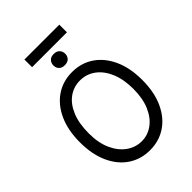

<svg xmlns="http://www.w3.org/2000/svg" viewBox="-288 -1157 1298 1298"><g transform="rotate(-45 361.0 -508.0)"><path d="M659.1 -363.6Q659.1 -247.9 620.9 -164.1Q582.7 -80.3 515.4 -35.2Q448.2 9.9 360.8 9.9Q273.4 9.9 206.1 -35.2Q138.8 -80.3 100.7 -164.1Q62.5 -247.9 62.5 -363.6Q62.5 -478.7 100.7 -562.5Q138.8 -646.3 206.1 -691.8Q273.4 -737.2 360.8 -737.2Q448.2 -737.2 515.4 -691.8Q582.7 -646.3 620.9 -562.5Q659.1 -478.7 659.1 -363.6ZM573.9 -363.6Q573.9 -454.5 546 -520.8Q518.1 -587 469.3 -623Q420.5 -659.1 358 -659.1Q299 -659.1 251.4 -625.5Q203.8 -592 175.8 -526.1Q147.7 -460.2 147.7 -363.6Q147.7 -271.3 177.7 -206.1Q207.7 -141 256.9 -106.7Q306.1 -72.4 363.6 -72.4Q421.2 -72.4 468.9 -106.7Q516.7 -141 545.3 -206.1Q573.9 -271.3 573.9 -363.6ZM526.6 -1024.5V-951.3H193.2V-1024.5ZM303.3 -857.2Q303.3 -880 317.5 -895.6Q331.7 -911.2 359.4 -911.2Q387.4 -911.2 401.8 -895.6Q416.2 -880 416.2 -857.2Q416.2 -834.9 401.8 -819.4Q387.4 -804 359.4 -804Q331.7 -804 317.5 -819.4Q303.3 -834.9 303.3 -857.2Z"/></g></svg>

Font: Interface
Style: Regular
Weight: 400
Designer: Rasmus Andersson
Foundry: rsms
Version: Version 1.8